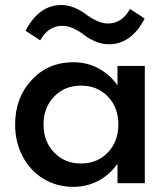

<svg xmlns="http://www.w3.org/2000/svg" viewBox="-20 -727 666 762"><path d="M40 -232.9Q40 -338.9 105.5 -409.4Q170.9 -480 271 -480Q324.7 -480 370.1 -456.1Q415.5 -432.1 446.3 -388.2V-465.3H554.7V0H446.3V-77.1Q415.5 -33.2 370.1 -9.3Q324.7 14.6 271 14.6Q205.1 14.6 152.1 -17.8Q99.1 -50.3 69.6 -106.9Q40 -163.6 40 -232.9ZM81.5 -605Q134.8 -707 223.1 -707Q251 -707 277.3 -695.6Q303.7 -684.1 321 -670.4Q338.4 -656.7 362.1 -645.3Q385.7 -633.8 408.7 -633.8Q463.9 -633.8 496.1 -691.4L554.2 -653.3Q501 -551.3 412.1 -551.3Q384.3 -551.3 357.9 -562.7Q331.5 -574.2 314.5 -587.9Q297.4 -601.6 273.7 -613Q250 -624.5 227.1 -624.5Q171.9 -624.5 139.6 -566.9ZM301.3 -78.1Q366.2 -78.1 408 -121.8Q449.7 -165.5 449.7 -232.9Q449.7 -300.8 408 -344Q366.2 -387.2 301.3 -387.2Q236.8 -387.2 194.8 -343.8Q152.8 -300.3 152.8 -232.9Q152.8 -165.5 194.8 -121.8Q236.8 -78.1 301.3 -78.1Z"/></svg>

Font: Spartan MB SemBd
Style: Regular
Weight: 600
Designer: Matt Bailey, Mirko Velimirovic
Foundry: Matt Bailey
Version: Version 1.005